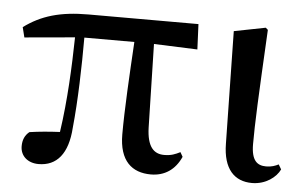

<svg xmlns="http://www.w3.org/2000/svg" viewBox="-44 -602 1077 681"><g transform="rotate(5 494.5 -261.0)"><path d="M515 16C564 16 601 -9 622 -56L613 -72C595 -63 581 -57 556 -57C519 -57 495 -81 493 -149L486 -446L641 -440L637 -530H246C145 -530 78 -510 17 -465L26 -429L205 -445C203 -341 198 -221 181 -106C141 -104 107 -101 73 -96C57 -83 50 -66 50 -44C50 -9 77 14 115 14C180 14 219 -32 225 -125C235 -224 238 -343 238 -447H416C409 -328 402 -206 402 -117C402 -22 448 16 515 16Z M875 15C924 15 961 -14 974 -42L964 -59C952 -53 939 -48 920 -48C889 -48 867 -63 867 -123C867 -197 871 -286 884 -531L876 -538L764 -516L771 -116C772 -25 813 15 875 15Z"/></g></svg>

Font: Noto Serif SC SemiBold
Style: Regular
Weight: 600
Designer: Ryoko NISHIZUKA 西塚涼子 (kana & ideographs); Frank Grießhammer (Latin, Greek & Cyrillic); Wenlong ZHANG 张文龙 (bopomofo); San
Foundry: Adobe
Version: Version 2.001;hotconv 1.1.0;makeotfexe 2.6.0